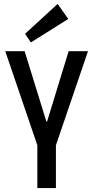

<svg xmlns="http://www.w3.org/2000/svg" viewBox="-20 -962 477 982"><path d="M7 -700H106L217 -341H221L331 -700H430L265 -216H172ZM171 -258H266V0H171ZM329 -865 138 -745 108 -789 275 -942Z"/></svg>

Font: Pathway Extreme Condensed Medium
Style: Regular
Weight: 500
Width: 3
Version: Version 1.001;gftools[0.9.26]